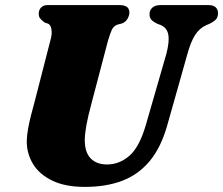

<svg xmlns="http://www.w3.org/2000/svg" viewBox="-20 -720 875 753"><path d="M553 -233.5 632.5 -509Q645 -556.5 640 -584.2Q635 -612 608.5 -622.5L597.5 -626.5Q579 -635.5 572.5 -644Q566 -652.5 566.5 -665.5Q566.5 -680 577.5 -690Q588.5 -700 610 -700H798Q817 -700 826 -691.2Q835 -682.5 835 -668.5Q835 -651.5 825.2 -642.2Q815.5 -633 799 -625.5L789.5 -621.5Q762 -609.5 744.8 -582.2Q727.5 -555 713.5 -503L635.5 -227Q611 -141 567 -88.2Q523 -35.5 459.8 -11.2Q396.5 13 313 13Q236 13 185.2 -11.5Q134.5 -36 109.5 -77Q84.5 -118 85 -168Q85.5 -189 90.2 -215.5Q95 -242 101.8 -268.5Q108.5 -295 114.5 -316L178 -563Q184.5 -585 182 -603Q179.5 -621 170 -626.5L154.5 -632Q142 -641.5 136.8 -648.5Q131.5 -655.5 132 -668.5Q132.5 -681.5 141.5 -690.8Q150.5 -700 166 -700H449.5Q487.5 -700 487.5 -670.5Q487 -658 479.8 -645.8Q472.5 -633.5 458.5 -628L441 -623.5Q425.5 -618 418.8 -603.5Q412 -589 403.5 -560.5L339.5 -317Q325 -263.5 319 -230Q313 -196.5 312.5 -172.5Q312 -123.5 335.2 -99.2Q358.5 -75 399.5 -75Q448.5 -75 488 -109.5Q527.5 -144 553 -233.5Z"/></svg>

Font: Fraunces Wonky
Style: Italic
Weight: 900
Italic angle: -16°
Version: Version 1.000;[b76b70a41]